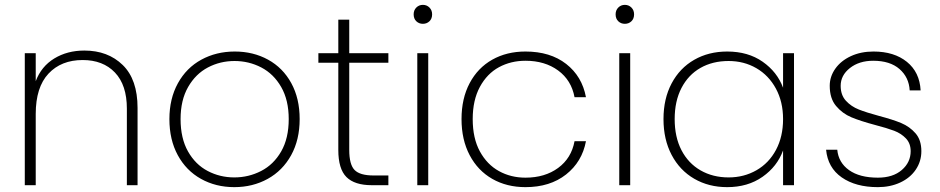

<svg xmlns="http://www.w3.org/2000/svg" viewBox="-20 -762 3866 790"><path d="M327 -554Q424 -554 485 -494.5Q546 -435 546 -318V0H502V-315Q502 -412 453 -463.5Q404 -515 320 -515Q232 -515 179.5 -459Q127 -403 127 -293V0H82V-543H127V-428Q150 -489 203.5 -521.5Q257 -554 327 -554Z M944 8Q868 8 807 -26Q746 -60 711.5 -123.5Q677 -187 677 -272Q677 -356 712 -419.5Q747 -483 808.5 -516.5Q870 -550 946 -550Q1022 -550 1083 -516.5Q1144 -483 1178.5 -420Q1213 -357 1213 -272Q1213 -187 1178 -123.5Q1143 -60 1081.5 -26Q1020 8 944 8ZM944 -32Q1003 -32 1054.5 -58.5Q1106 -85 1137 -139Q1168 -193 1168 -272Q1168 -350 1137 -404Q1106 -458 1055 -484.5Q1004 -511 945 -511Q886 -511 835.5 -484.5Q785 -458 754 -404Q723 -350 723 -272Q723 -193 753.5 -139Q784 -85 834.5 -58.5Q885 -32 944 -32Z M1417 -504V-145Q1417 -85 1439 -62.5Q1461 -40 1517 -40H1578V0H1510Q1439 0 1405.5 -33.5Q1372 -67 1372 -145V-504H1290V-543H1372V-681H1417V-543H1578V-504Z M1720 -664Q1704 -664 1693 -674.5Q1682 -685 1682 -703Q1682 -720 1693 -731Q1704 -742 1720 -742Q1736 -742 1747 -731Q1758 -720 1758 -703Q1758 -685 1747 -674.5Q1736 -664 1720 -664ZM1742 -543V0H1697V-543Z M1879 -272Q1879 -357 1912.5 -420Q1946 -483 2005.5 -516.5Q2065 -550 2142 -550Q2244 -550 2309.5 -499Q2375 -448 2391 -362H2344Q2331 -432 2276.5 -472Q2222 -512 2142 -512Q2082 -512 2033 -485.5Q1984 -459 1954.5 -404.5Q1925 -350 1925 -272Q1925 -193 1954.5 -139Q1984 -85 2033 -58Q2082 -31 2142 -31Q2222 -31 2276.5 -71Q2331 -111 2344 -181H2391Q2375 -96 2309 -44Q2243 8 2142 8Q2065 8 2005.5 -26Q1946 -60 1912.5 -123.5Q1879 -187 1879 -272Z M2551 -664Q2535 -664 2524 -674.5Q2513 -685 2513 -703Q2513 -720 2524 -731Q2535 -742 2551 -742Q2567 -742 2578 -731Q2589 -720 2589 -703Q2589 -685 2578 -674.5Q2567 -664 2551 -664ZM2573 -543V0H2528V-543Z M2710 -272Q2710 -356 2743.5 -419Q2777 -482 2836.5 -516Q2896 -550 2972 -550Q3058 -550 3118 -508Q3178 -466 3202 -401V-543H3247V0H3202V-143Q3178 -77 3117.5 -34.5Q3057 8 2972 8Q2896 8 2836.5 -26.5Q2777 -61 2743.5 -124.5Q2710 -188 2710 -272ZM3202 -272Q3202 -343 3172.5 -397.5Q3143 -452 3092 -481.5Q3041 -511 2978 -511Q2912 -511 2862 -482.5Q2812 -454 2784 -400Q2756 -346 2756 -272Q2756 -198 2784 -144Q2812 -90 2862.5 -61Q2913 -32 2978 -32Q3041 -32 3092.5 -61.5Q3144 -91 3173 -145.5Q3202 -200 3202 -272Z M3592 8Q3501 8 3443.5 -32Q3386 -72 3379 -146H3425Q3430 -93 3473.5 -62Q3517 -31 3592 -31Q3654 -31 3690.5 -62.5Q3727 -94 3727 -140Q3727 -172 3707.5 -192.5Q3688 -213 3659 -224Q3630 -235 3580 -248Q3520 -264 3483 -279.5Q3446 -295 3420 -326Q3394 -357 3394 -409Q3394 -447 3417 -479.5Q3440 -512 3481 -531Q3522 -550 3574 -550Q3659 -550 3711.5 -507.5Q3764 -465 3768 -390H3723Q3720 -444 3681 -478Q3642 -512 3573 -512Q3515 -512 3477 -482Q3439 -452 3439 -409Q3439 -371 3460.5 -347.5Q3482 -324 3513.5 -311.5Q3545 -299 3597 -285Q3654 -270 3688.5 -255.5Q3723 -241 3747 -213.5Q3771 -186 3771 -140Q3771 -98 3748 -64Q3725 -30 3684 -11Q3643 8 3592 8Z"/></svg>

Font: Fz Poppins ExtLt
Style: Regular
Weight: 200
Designer: Ninad Kale (Devanagari), Jonny Pinhorn (Latin)
Foundry: Indian Type Foundry
Version: Vit hóa bi Vntype.Com & FontZin.Com